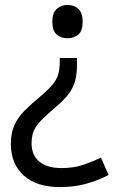

<svg xmlns="http://www.w3.org/2000/svg" viewBox="-20 -659 474 778"><path d="M292 -397Q292 -360 284.5 -332Q277 -304 259 -279.5Q241 -255 208 -227Q170 -195 148 -172.5Q126 -150 117 -129Q108 -108 108 -78Q108 -30 139.5 -4Q171 22 229 22Q279 22 317 9Q355 -4 389 -20L420 50Q380 71 331.5 85Q283 99 223 99Q128 99 76 52Q24 5 24 -76Q24 -121 38.5 -152.5Q53 -184 79.5 -210.5Q106 -237 142 -267Q176 -296 193 -316.5Q210 -337 216 -358Q222 -379 222 -407V-424H292ZM315 -571Q315 -534 297.5 -519Q280 -504 253 -504Q228 -504 210 -519Q192 -534 192 -571Q192 -607 210 -623Q228 -639 253 -639Q280 -639 297.5 -623Q315 -607 315 -571Z"/></svg>

Font: Noto Sans Kannada UI
Style: Regular
Weight: 400
Designer: Jelle Bosma - Monotype Design Team
Foundry: Monotype Imaging Inc.
Version: Version 2.005; ttfautohint (v1.8.4.7-5d5b)